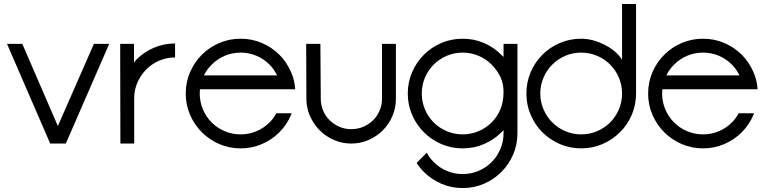

<svg xmlns="http://www.w3.org/2000/svg" viewBox="-20 -720 3842 963"><path d="M15.2 -500H91.9L270.2 -87.9L451 -500H527.8L310.1 0H231.8Z M582.8 -500H652V-405.1Q658.1 -415.2 664.1 -421.2Q702 -459.1 752 -480.6Q802 -502 858.1 -502V-431.8Q816.2 -431.8 779 -415.9Q741.9 -400 713.9 -372Q685.9 -343.9 669.4 -306.6Q653 -269.2 653 -226.8V0H583.8Z M981.8 -251Q981.8 -209.1 997.7 -171.5Q1013.6 -133.8 1041.7 -105.8Q1069.7 -77.8 1107.3 -61.9Q1144.9 -46 1186.9 -46Q1228.8 -46 1266.4 -61.9Q1304 -77.8 1331.8 -106.1Q1352 -125.8 1365.7 -152H1442.9L1439.9 -143.9Q1418.7 -93.9 1381.3 -56.6Q1343.9 -19.2 1293.9 2.5Q1243.9 24.2 1186.9 24.2Q1129.8 24.2 1079.8 2.5Q1029.8 -19.2 992.4 -56.6Q955.1 -93.9 933.3 -143.9Q911.6 -193.9 911.6 -251Q911.6 -308.1 933.3 -358.1Q955.1 -408.1 992.4 -445.5Q1029.8 -482.8 1079.8 -504.3Q1129.8 -525.8 1186.9 -525.8Q1243.9 -525.8 1293.9 -504.3Q1343.9 -482.8 1381.3 -445.5Q1418.7 -408.1 1439.9 -358.1Q1458.1 -317.2 1460.6 -272.2H982.8Q981.8 -261.1 981.8 -251ZM1331.8 -396Q1304 -424.2 1266.4 -440.2Q1228.8 -456.1 1186.9 -456.1Q1144.9 -456.1 1107.3 -440.2Q1069.7 -424.2 1041.9 -396Q1017.7 -372.2 1003 -341.9H1369.7Q1355.1 -372.2 1331.8 -396Z M1896 -225.3V-500H1965.7V-225.3Q1965.7 -178.8 1948.2 -137.9Q1930.8 -97 1900.3 -66.4Q1869.7 -35.9 1828.8 -17.9Q1787.9 0 1741.9 0Q1696 0 1654.8 -17.9Q1613.6 -35.9 1583.3 -66.4Q1553 -97 1534.8 -137.9Q1516.7 -178.8 1516.7 -225.3V-225.8L1515.7 -500H1586.9L1588.9 -225.8V-225.3Q1588.9 -192.9 1600.8 -164.9Q1612.6 -136.9 1633.8 -116.4Q1655.1 -96 1682.3 -84.1Q1709.6 -72.2 1741.9 -72.2Q1773.7 -72.2 1801.8 -84.1Q1829.8 -96 1850.8 -116.4Q1871.7 -136.9 1883.8 -164.9Q1896 -192.9 1896 -225.3Z M2505.6 -500H2575.3V-262.1V-52Q2575.3 5.1 2553.8 55.1Q2532.3 105.1 2494.9 142.4Q2457.6 179.8 2407.6 201.5Q2357.6 223.2 2300.5 223.2Q2243.4 223.2 2193.4 201.5Q2143.4 179.8 2105.6 141.9Q2085.4 122.2 2069.7 97L2120.7 46Q2134.3 72.2 2155.6 92.9Q2183.3 121.2 2221 137.1Q2258.6 153 2300.5 153Q2342.4 153 2380.1 137.1Q2417.7 121.2 2445.7 93.2Q2473.7 65.2 2489.6 27.5Q2505.6 -10.1 2505.6 -52V-67.2Q2500.5 -62.1 2494.4 -56.1Q2457.6 -19.2 2407.6 2.5Q2357.6 24.2 2300.5 24.2Q2243.4 24.2 2193.4 2.5Q2143.4 -19.2 2106.1 -56.6Q2068.7 -93.9 2047 -143.9Q2025.3 -193.9 2025.3 -251Q2025.3 -308.1 2047 -358.1Q2068.7 -408.1 2106.1 -445.5Q2143.4 -482.8 2193.4 -504.3Q2243.4 -525.8 2300.5 -525.8Q2357.6 -525.8 2407.6 -504.3Q2457.6 -482.8 2494.4 -444.9Q2500.5 -439.9 2505.6 -433.8ZM2095.5 -251Q2095.5 -209.1 2111.4 -171.5Q2127.3 -133.8 2155.3 -105.8Q2183.3 -77.8 2221 -61.9Q2258.6 -46 2300.5 -46Q2342.4 -46 2380.1 -61.9Q2417.7 -77.8 2445.7 -105.8Q2473.7 -133.8 2489.6 -171.5Q2505.6 -209.1 2505.6 -259.1Q2505.6 -298 2491.4 -330.8Q2473.7 -368.2 2445.7 -396.2Q2417.7 -424.2 2380.1 -440.2Q2342.4 -456.1 2300.5 -456.1Q2258.6 -456.1 2221 -440.2Q2183.3 -424.2 2155.3 -396.2Q2127.3 -368.2 2111.4 -330.6Q2095.5 -292.9 2095.5 -251Z M3170.2 -251Q3170.2 -193.9 3148.7 -143.9Q3127.3 -93.9 3089.6 -56.6Q3052 -19.2 3002 2.5Q2952 24.2 2894.9 24.2Q2837.9 24.2 2787.9 2.5Q2737.9 -19.2 2700.5 -56.6Q2663.1 -93.9 2641.7 -143.9Q2620.2 -193.9 2620.2 -251Q2620.2 -308.1 2641.7 -358.1Q2663.1 -408.1 2700.5 -445.5Q2737.9 -482.8 2787.9 -504.3Q2837.9 -525.8 2894.9 -525.8Q2952 -525.8 3012.1 -495.5Q3072.2 -465.2 3100 -420.2V-700H3170.2ZM3100 -251Q3100 -292.9 3084.1 -330.6Q3068.2 -368.2 3040.2 -396.2Q3012.1 -424.2 2974.5 -440.2Q2936.9 -456.1 2894.9 -456.1Q2853 -456.1 2815.7 -440.2Q2778.3 -424.2 2750.3 -396.2Q2722.2 -368.2 2706.1 -330.6Q2689.9 -292.9 2689.9 -251Q2689.9 -209.1 2706.1 -171.5Q2722.2 -133.8 2750.3 -105.8Q2778.3 -77.8 2815.7 -61.9Q2853 -46 2894.9 -46Q2936.9 -46 2974.5 -61.9Q3012.1 -77.8 3040.2 -105.8Q3068.2 -133.8 3084.1 -171.5Q3100 -209.1 3100 -251Z M3301 -251Q3301 -209.1 3316.9 -171.5Q3332.8 -133.8 3360.9 -105.8Q3388.9 -77.8 3426.5 -61.9Q3464.1 -46 3506.1 -46Q3548 -46 3585.6 -61.9Q3623.2 -77.8 3651 -106.1Q3671.2 -125.8 3684.8 -152H3762.1L3759.1 -143.9Q3737.9 -93.9 3700.5 -56.6Q3663.1 -19.2 3613.1 2.5Q3563.1 24.2 3506.1 24.2Q3449 24.2 3399 2.5Q3349 -19.2 3311.6 -56.6Q3274.2 -93.9 3252.5 -143.9Q3230.8 -193.9 3230.8 -251Q3230.8 -308.1 3252.5 -358.1Q3274.2 -408.1 3311.6 -445.5Q3349 -482.8 3399 -504.3Q3449 -525.8 3506.1 -525.8Q3563.1 -525.8 3613.1 -504.3Q3663.1 -482.8 3700.5 -445.5Q3737.9 -408.1 3759.1 -358.1Q3777.3 -317.2 3779.8 -272.2H3302Q3301 -261.1 3301 -251ZM3651 -396Q3623.2 -424.2 3585.6 -440.2Q3548 -456.1 3506.1 -456.1Q3464.1 -456.1 3426.5 -440.2Q3388.9 -424.2 3361.1 -396Q3336.9 -372.2 3322.2 -341.9H3688.9Q3674.2 -372.2 3651 -396Z"/></svg>

Font: Myanmar KatKuu
Style: Regular
Weight: 400
Designer: Khon Soe Zaw Thu
Foundry: MPUA
Version: Version 1.00 September 13, 2016, initial release